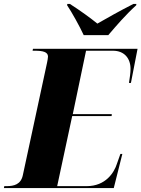

<svg xmlns="http://www.w3.org/2000/svg" viewBox="-58 -964 725 984"><path d="M371 -784H497C538 -832 584 -886 640 -937L641 -944H626C553 -907 481 -866 441 -843C410 -868 365 -902 300 -944H287L286 -937C308 -905 352 -826 371 -784ZM-38 0H525L569 -175H559L541 -124C527 -80 484 -10 386 -10H235L312 -369H514L515 -379H315L383 -704H521C579 -704 611 -665 611 -611C611 -591 607 -564 603 -539H613L647 -714H111L109 -704H121C161 -704 188 -698 188 -674C188 -666 185 -653 183 -642L59 -66C49 -19 14 -10 -24 -10H-36Z"/></svg>

Font: Noto Serif Display SemiCondensed Black
Style: Italic
Weight: 900
Width: 4
Italic angle: -12°
Designer: Monotype Design Team
Foundry: Monotype Imaging Inc.
Version: Version 2.009